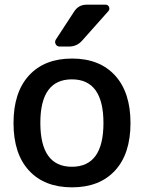

<svg xmlns="http://www.w3.org/2000/svg" viewBox="-20 -803 603 811"><path d="M150.4 -284.2Q150.4 -98.6 283.7 -98.6Q417 -98.6 417 -283.2Q417 -467.8 283.7 -467.8Q150.4 -467.8 150.4 -284.2ZM425.8 -783.2Q436.5 -783.2 440.4 -773.9Q444.3 -764.6 438.5 -756.8L328.1 -632.8Q305.7 -606.4 271.5 -606.4H232.4Q220.7 -606.4 215.3 -616.2Q210 -626 215.8 -635.7L293 -753.9Q311.5 -783.2 345.7 -783.2ZM37.1 -283.2Q37.1 -413.1 102.5 -484.4Q168 -555.7 284.2 -555.7Q400.4 -555.7 465.8 -484.4Q531.2 -413.1 531.2 -283.2Q531.2 -153.3 465.8 -82.5Q400.4 -11.7 284.2 -11.7Q168 -11.7 102.5 -82.5Q37.1 -153.3 37.1 -283.2Z"/></svg>

Font: Gen Jyuu GothicL Medium
Style: Regular
Weight: 500
Designer: [Source Han Sans]
Ryoko NISHIZUKA  (kana & ideographs); Paul D. Hunt (Latin, Greek & Cyrillic); Wenlong ZHANG  (bopomofo
Version: Version 1.002.20150607